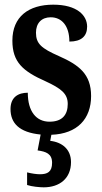

<svg xmlns="http://www.w3.org/2000/svg" viewBox="-20 -567 435 822"><path d="M167 235C235 235 284 197 284 127C284 73 247 42 195 36L200 10C311 6 370 -58 370 -156C370 -250 318 -289 232 -327C157 -360 134 -380 134 -427C134 -468 158 -493 197 -493C244 -493 277 -457 277 -389C328 -389 353 -412 353 -453C353 -501 310 -547 208 -547C103 -547 33 -496 33 -393C33 -301 78 -262 175 -219C242 -188 270 -166 270 -122C270 -76 247 -46 192 -46C135 -46 99 -90 99 -170C59 -170 25 -152 25 -100C25 -40 62 0 154 9L141 77C177 82 203 91 203 130C203 169 183 179 151 179C136 179 116 176 96 171V225C116 232 151 235 167 235Z"/></svg>

Font: Noto Serif Lao ExtraCondensed
Style: Bold
Weight: 700
Width: 2
Designer: Monotype Design Team
Foundry: Monotype Imaging Inc.
Version: Version 2.003